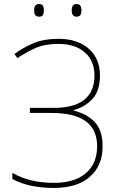

<svg xmlns="http://www.w3.org/2000/svg" viewBox="-20 -915 582 945"><path d="M472 -544Q472 -626 417 -675Q362 -724 267 -724Q196 -724 145 -702.5Q94 -681 51 -649L66 -629Q110 -659 156 -679Q202 -699 267 -699Q349 -699 397 -657.5Q445 -616 445 -544Q445 -384 244 -384H127V-359H235Q458 -359 458 -195Q458 -110 402.5 -62.5Q347 -15 245 -15Q126 -15 41 -64V-34Q122 10 245 10Q360 10 422.5 -45Q485 -100 485 -195Q485 -272 447.5 -313Q410 -354 342 -371V-373Q398 -388 435 -428Q472 -468 472 -544ZM333 -864Q333 -833 356 -833Q372 -833 376.5 -842Q381 -851 381 -864Q381 -876 376.5 -885.5Q372 -895 356 -895Q333 -895 333 -864ZM148 -864Q148 -833 171 -833Q188 -833 192 -842Q196 -851 196 -864Q196 -876 192 -885.5Q188 -895 171 -895Q148 -895 148 -864Z"/></svg>

Font: Noto Sans UI Thin
Style: Regular
Weight: 250
Designer: Monotype Design Team
Foundry: Monotype Imaging Inc.
Version: Version 1.901